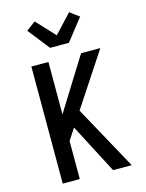

<svg xmlns="http://www.w3.org/2000/svg" viewBox="-143 -1079 886 1164"><g transform="rotate(-15 300.0 -497.0)"><path d="M418 0 256 -311 209 -239V0H102V-735H209V-406L414 -735H535L315 -401L535 0ZM241 -815 134 -951 192 -994 300 -878 408 -994 466 -951 359 -815Z"/></g></svg>

Font: Iosevka Semibold Extended
Style: Regular
Weight: 600
Width: 7
Monospace: yes
Designer: Belleve Invis
Foundry: Belleve Invis
Version: Version 32.5.0; ttfautohint (v1.8.4)